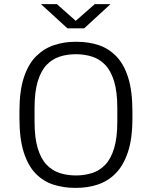

<svg xmlns="http://www.w3.org/2000/svg" viewBox="-20 -898 733 928"><path d="M341 10Q286 10 237 -6Q188 -22 151.5 -60Q115 -98 94.5 -163Q74 -228 74 -326V-360Q74 -459 95.5 -524Q117 -589 155 -626.5Q193 -664 241.5 -680Q290 -696 343 -696H352Q408 -696 456.5 -680Q505 -664 542 -626Q579 -588 599.5 -523Q620 -458 620 -360V-326Q620 -227 598 -162Q576 -97 538.5 -59.5Q501 -22 452.5 -6Q404 10 350 10ZM347 -50Q388 -50 424.5 -61.5Q461 -73 488.5 -101.5Q516 -130 531.5 -181Q547 -232 547 -310V-376Q547 -454 531.5 -505Q516 -556 488.5 -584.5Q461 -613 424.5 -624.5Q388 -636 347 -636Q305 -636 269 -624.5Q233 -613 205.5 -584.5Q178 -556 162.5 -505Q147 -454 147 -376V-310Q147 -232 162.5 -181Q178 -130 205.5 -101.5Q233 -73 269 -61.5Q305 -50 347 -50ZM306 -761 178 -878H255L360 -785H332L438 -878H514L387 -761Z"/></svg>

Font: Chivo ExtraLight
Style: Regular
Weight: 250
Designer: Hector Gatti
Foundry: Omnibus-Type
Version: Version 2.002